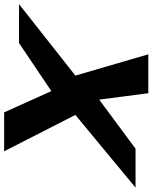

<svg xmlns="http://www.w3.org/2000/svg" viewBox="-2 -790 718 903"><g transform="rotate(90 356.5 -339.0)"><path d="M-75 -70H108L334 -222L434 0H617L446 -335L788 -618H605L374 -447L344 -678H161L261 -335Z"/></g></svg>

Font: Ember
Style: Ita
Weight: 400
Designer: Stig
Foundry: Cannot Into Space Fonts
Version: Version 0.127